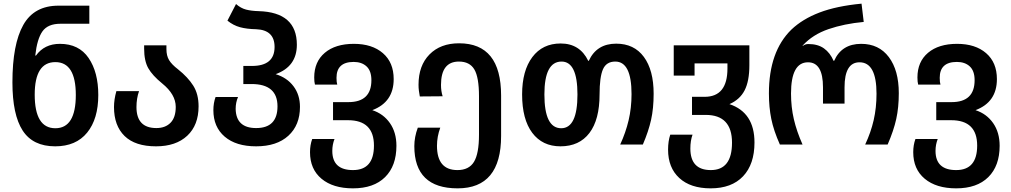

<svg xmlns="http://www.w3.org/2000/svg" viewBox="-20 -791 5536 1051"><path d="M282 10Q396 10 457 -65Q518 -140 518 -271Q518 -396 465 -473.5Q412 -551 308 -551Q223 -551 177 -487H173Q183 -578 212.5 -619.5Q242 -661 311 -661H469V-760H300Q167 -760 107.5 -654.5Q48 -549 48 -340Q48 -163 104 -76.5Q160 10 282 10ZM283 -89Q170 -89 170 -273Q170 -451 283 -451Q395 -451 395 -271Q395 -89 283 -89Z M834 10Q943 10 1005 -48Q1067 -106 1067 -209Q1067 -276 1038 -322Q1009 -368 954 -412Q920 -438 905.5 -462Q891 -486 891 -522V-543H769V-525Q769 -458 791.5 -418Q814 -378 868 -334Q942 -274 942 -206Q942 -148 913.5 -119Q885 -90 836 -90Q727 -90 727 -205Q727 -252 741 -292H617Q604 -246 604 -205Q604 -103 662 -46.5Q720 10 834 10Z M1382 10Q1495 10 1558.5 -48Q1622 -106 1622 -206Q1622 -272 1586.5 -319Q1551 -366 1489 -385Q1605 -427 1605 -546Q1605 -724 1396 -730Q1356 -731 1327 -738.5Q1298 -746 1272 -769L1225 -678Q1257 -652 1294 -642Q1331 -632 1382 -631Q1483 -627 1483 -534Q1483 -430 1359 -430H1312V-331H1357Q1499 -331 1499 -209Q1499 -90 1382 -90Q1272 -90 1270 -195Q1270 -230 1283 -260H1160Q1148 -227 1148 -188Q1148 -96 1210 -43Q1272 10 1382 10Z M1912 240Q2026 240 2088 178.5Q2150 117 2150 7Q2150 -66 2114.5 -117Q2079 -168 2018 -188Q2135 -232 2135 -358Q2135 -449 2076 -500Q2017 -551 1917 -551Q1816 -551 1758 -502Q1700 -453 1700 -367Q1700 -343 1704 -328H1826Q1822 -341 1822 -365Q1822 -452 1916 -452Q1960 -452 1986.5 -427.5Q2013 -403 2013 -352Q2013 -232 1887 -232H1803V-133H1885Q2027 -133 2027 6Q2027 140 1912 140Q1799 140 1799 35Q1799 1 1811 -30H1689Q1677 3 1677 42Q1677 135 1740 187.5Q1803 240 1912 240Z M2485 240Q2723 240 2723 -47V-268Q2723 -554 2493 -554Q2391 -554 2331 -493Q2271 -432 2271 -327Q2271 -310 2273 -294.5Q2275 -279 2278 -263L2403 -264Q2394 -292 2394 -326Q2394 -454 2492 -454Q2551 -454 2576.5 -411Q2602 -368 2602 -264V-54Q2602 50 2574.5 95Q2547 140 2484 140Q2372 140 2372 7Q2372 -43 2390 -92H2267Q2248 -41 2248 9Q2248 240 2485 240Z M3048 10Q3151 10 3206.5 -63Q3262 -136 3262 -274Q3262 -369 3280.5 -411.5Q3299 -454 3348 -454Q3437 -454 3437 -276Q3437 -200 3421 -132.5Q3405 -65 3375 0H3499Q3530 -72 3544 -135Q3558 -198 3558 -278Q3558 -407 3504.5 -479.5Q3451 -552 3353 -552Q3246 -552 3203 -458H3200Q3154 -553 3049 -553Q2950 -553 2894 -478.5Q2838 -404 2838 -274Q2838 -138 2893.5 -64Q2949 10 3048 10ZM3052 -89Q2960 -89 2960 -274Q2960 -454 3054 -454Q3141 -454 3141 -274Q3141 -89 3052 -89Z M3870 240Q3985 240 4047.5 174Q4110 108 4110 -11Q4110 -175 3973 -221Q4030 -246 4056 -296.5Q4082 -347 4082 -434V-543H3668V-377H3782V-444H3962V-416Q3962 -261 3837 -261H3768V-162H3843Q3987 -162 3987 -10Q3987 140 3871 140Q3759 140 3759 22Q3759 -21 3771 -54H3649Q3637 -18 3637 28Q3637 127 3698.5 183.5Q3760 240 3870 240Z M4249 0H4373Q4341 -72 4325.5 -138.5Q4310 -205 4310 -279Q4310 -450 4403 -450Q4485 -450 4485 -313V-224H4603V-313Q4603 -450 4685 -450Q4778 -450 4778 -278Q4778 -201 4762.5 -133.5Q4747 -66 4716 0H4839Q4872 -76 4886 -139.5Q4900 -203 4900 -281Q4900 -406 4845.5 -478.5Q4791 -551 4694 -551Q4587 -551 4546 -458H4543Q4524 -502 4490.5 -526Q4457 -550 4405 -550Q4387 -550 4374 -539V-542Q4429 -602 4515 -631.5Q4601 -661 4708 -671L4696 -771Q4559 -758 4466 -722.5Q4373 -687 4312 -629Q4189 -509 4189 -280Q4189 -204 4202 -140Q4215 -76 4249 0Z M5214 240Q5328 240 5390 178.5Q5452 117 5452 7Q5452 -66 5416.5 -117Q5381 -168 5320 -188Q5437 -232 5437 -358Q5437 -449 5378 -500Q5319 -551 5219 -551Q5118 -551 5060 -502Q5002 -453 5002 -367Q5002 -343 5006 -328H5128Q5124 -341 5124 -365Q5124 -452 5218 -452Q5262 -452 5288.5 -427.5Q5315 -403 5315 -352Q5315 -232 5189 -232H5105V-133H5187Q5329 -133 5329 6Q5329 140 5214 140Q5101 140 5101 35Q5101 1 5113 -30H4991Q4979 3 4979 42Q4979 135 5042 187.5Q5105 240 5214 240Z"/></svg>

Font: Noto Sans Georgian SemiCondensed Semi
Style: Regular
Weight: 600
Width: 4
Designer: Monotype Design Team
Foundry: Monotype Imaging Inc.
Version: Version 1.901